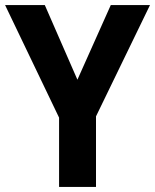

<svg xmlns="http://www.w3.org/2000/svg" viewBox="-20 -734 609 754"><path d="M284 -421 415 -714H569L357 -277V0H212V-272L0 -714H156Z"/></svg>

Font: Noto Sans SemiCondensed
Style: Regular
Weight: 400
Width: 4
Version: Version 2.013